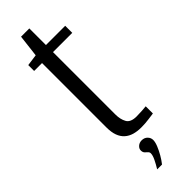

<svg xmlns="http://www.w3.org/2000/svg" viewBox="-258 -592 758 758"><g transform="rotate(-45 121.0 -213.0)"><path d="M159.6 1.4Q137.7 1.4 119.7 -3.8Q101.8 -9.1 88.9 -20.6Q76 -32.1 69.1 -50.8Q62.3 -69.4 62.3 -97.2V-455.6H18.2V-488.4L66.3 -495L77.3 -587.8H123.5V-495H231V-455.6H123.5V-107.8Q123.5 -80 134 -61.2Q144.4 -42.5 177.6 -42.5Q191.8 -42.5 207.9 -43.6Q223.9 -44.7 231 -45.5V-5.4Q223.2 -4.7 203 -1.6Q182.9 1.4 159.6 1.4ZM86.9 162.6Q98.2 144.3 106.1 127.8Q114.1 111.3 114.1 100Q114.1 93.4 109.1 89.2Q104.2 85 99 79.5Q93.9 74.1 93.9 64.1Q93.9 53.9 102.8 46Q111.8 38.1 124.8 38.1Q139.6 38.1 148.9 47.6Q158.1 57 158.1 69.6Q158.1 81.1 151.4 97.9Q144.6 114.7 134.8 131.7Q125 148.7 114 162.6Z"/></g></svg>

Font: Alumni Sans Thin
Style: Regular
Weight: 100
Designer: Robert E. Leuschke
Foundry: Robert E. Leuschke
Version: Version 1.018